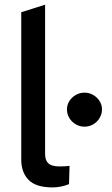

<svg xmlns="http://www.w3.org/2000/svg" viewBox="-20 -790 476 817"><path d="M204.3 7.5Q133 7.5 101.7 -24.5Q70.4 -56.5 70.4 -110.7V-738L171.9 -770V-134.1Q171.9 -107.6 186 -94.7Q200 -81.8 233.9 -81.8Q242.7 -81.8 253.5 -82.3Q264.3 -82.8 275.9 -84.1L273.7 -6.5Q256.5 0.5 238.4 4Q220.2 7.5 204.3 7.5ZM339.7 -251Q319.5 -251 302.4 -260.9Q285.4 -270.7 275.1 -287.8Q264.9 -304.9 264.9 -324.4Q264.9 -343.8 275.1 -359.9Q285.4 -376 302.4 -385.9Q319.4 -395.8 339.7 -395.8Q359.9 -395.8 376.7 -385.9Q393.5 -376 403.8 -359.9Q414 -343.8 414 -324.4Q414 -304.9 403.8 -287.8Q393.5 -270.8 376.7 -260.9Q359.9 -251 339.7 -251Z"/></svg>

Font: REM Medium
Style: Regular
Weight: 500
Designer: Octavio Pardo
Foundry: Ashler Design
Version: Version 1.005;gftools[0.9.28]